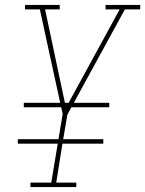

<svg xmlns="http://www.w3.org/2000/svg" viewBox="-20 -755 586 775"><path d="M103 0V-18H187L213 -175H52V-193H216L233 -295L227 -322H76V-340H223L173 -569L141 -717H81V-735H221V-717H162L242 -340H257L463 -717H406V-735H546V-717H484L278 -340H421V-322H268L252 -292L235 -193H397V-175H232L207 -18H288V0ZM246 -321 247 -322H246Z"/></svg>

Font: Iosevka Slab Thin Oblique
Style: Regular
Weight: 100
Italic angle: -9°
Monospace: yes
Designer: Belleve Invis
Foundry: Belleve Invis
Version: Version 11.1.0; ttfautohint (v1.8.3)